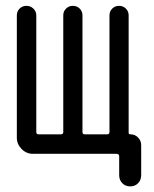

<svg xmlns="http://www.w3.org/2000/svg" viewBox="-20 -540 540 674"><path d="M95.7 0Q72.3 0 55.7 -17.1Q39.1 -34.2 39.1 -56.6V-486.3Q39.1 -500 48.8 -509.8Q58.6 -519.5 72.8 -519.5Q86.9 -519.5 97.2 -509.8Q107.4 -500 107.4 -486.3V-76.2Q107.4 -68.4 116.2 -68.4H193.4Q202.1 -68.4 202.1 -76.2V-486.3Q202.1 -500 211.9 -509.8Q221.7 -519.5 235.8 -519.5Q250 -519.5 259.8 -509.8Q269.5 -500 269.5 -486.3V-76.2Q269.5 -68.4 278.3 -68.4H355.5Q364.3 -68.4 364.3 -76.2V-486.3Q364.3 -500 374 -509.8Q383.8 -519.5 397.9 -519.5Q412.1 -519.5 421.9 -509.8Q431.6 -500 431.6 -486.3V-73.2Q431.6 -68.4 438.5 -68.4Q454.1 -68.4 464.8 -57.1Q475.6 -45.9 475.6 -30.3V75.2Q475.6 91.8 464.8 103Q454.1 114.3 437 114.3Q419.9 114.3 409.2 103Q398.4 91.8 398.4 75.2V8.8Q398.4 0 388.7 0Z"/></svg>

Font: Rounded Mgen+ 2m regular
Style: Regular
Weight: 400
Designer: [Source Han Sans]
Ryoko NISHIZUKA  (kana & ideographs); Paul D. Hunt (Latin, Greek & Cyrillic); Wenlong ZHANG  (bopomofo
Version: Version 1.059.20150602